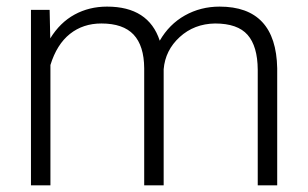

<svg xmlns="http://www.w3.org/2000/svg" viewBox="-20 -558 926 578"><path d="M129.4 -528.3 131.3 -442.4Q160.6 -490.2 204.6 -514.2Q248.5 -538.1 302.2 -538.1Q427.2 -538.1 460.9 -435.5Q489.3 -484.9 536.6 -511.5Q584 -538.1 641.1 -538.1Q811 -538.1 814.5 -352.5V0H755.9V-348.1Q755.4 -418.9 725.3 -453.1Q695.3 -487.3 627.4 -487.3Q564.5 -486.3 521 -446.5Q477.5 -406.7 472.7 -349.6V0H414.1V-352.5Q413.6 -420.4 382.1 -453.9Q350.6 -487.3 285.2 -487.3Q230 -487.3 190.4 -455.8Q150.9 -424.3 131.8 -362.3V0H73.2V-528.3Z"/></svg>

Font: Shabnam Thin FD
Style: Thin-FD
Weight: 100
Foundry: DejaVu fonts team - Redesigned by Saber Rastikerdar - Based on Vazir font
Version: Version 5.0.0